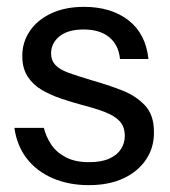

<svg xmlns="http://www.w3.org/2000/svg" viewBox="-20 -528 497 560"><path d="M239 12Q180 12 133 -8.5Q86 -29 57.5 -66.5Q29 -104 22 -155H108Q114 -130 129 -107Q144 -84 171.5 -69.5Q199 -55 240 -55Q276 -55 299 -65.5Q322 -76 333 -93.5Q344 -111 344 -131Q344 -158 329.5 -174Q315 -190 286.5 -201Q258 -212 219 -222Q189 -230 158 -240.5Q127 -251 101.5 -266Q76 -281 60.5 -305Q45 -329 45 -365Q45 -405 67 -437.5Q89 -470 129.5 -489Q170 -508 225 -508Q304 -508 354.5 -469Q405 -430 413 -356H330Q326 -397 298.5 -419.5Q271 -442 224 -442Q178 -442 153.5 -422Q129 -402 129 -372Q129 -352 141.5 -338.5Q154 -325 180.5 -315.5Q207 -306 247 -294Q293 -281 334.5 -265Q376 -249 402.5 -221Q429 -193 429 -144Q430 -99 406.5 -63.5Q383 -28 340.5 -8Q298 12 239 12Z"/></svg>

Font: DM Sans 36pt
Style: Regular
Weight: 400
Designer: Colophon Foundry, Jonny Pinhorn
Foundry: Colophon Foundry
Version: Version 4.004;gftools[0.9.30]